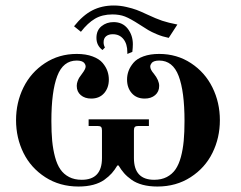

<svg xmlns="http://www.w3.org/2000/svg" viewBox="-20 -663 874 695"><path d="M248 -567.9Q279.8 -607.9 314.2 -625.5Q348.6 -643.1 392.1 -643.1Q414.6 -643.1 437 -637.9Q459.5 -632.8 474.4 -627.2Q489.3 -621.6 512.2 -610.8Q545.4 -595.2 567.1 -587.9Q588.9 -580.6 622.1 -574.2L590.8 -525.9Q568.8 -530.3 548.3 -538.8Q527.8 -547.4 516.6 -554.2Q505.4 -561 484.9 -574.2Q451.7 -595.7 432.1 -603.3Q412.6 -610.8 387.2 -610.8Q350.1 -610.8 323.7 -595.2Q297.4 -579.6 272.9 -547.9ZM440.9 -467.8V-474.1Q440.9 -503.9 426.8 -521.5Q412.6 -539.1 388.2 -539.1Q373 -539.1 364 -531.7Q355 -524.4 355 -509.8Q355 -499.5 359.9 -491.2L351.1 -481.9Q329.1 -498 329.1 -525.9Q329.1 -553.2 347.4 -568.1Q365.7 -583 391.1 -583Q423.8 -583 442.4 -559.1Q460.9 -535.2 460.9 -502.9Q460.9 -490.7 459 -475.1ZM519 -231V-207H481Q471.7 -207 468.3 -203.6Q464.8 -200.2 464.8 -190.9V-90.8Q464.8 -12.2 538.1 -12.2Q564.5 -12.2 583.7 -22.2Q603 -32.2 615.2 -49.8Q627.4 -67.4 634.8 -94.7Q642.1 -122.1 645 -153.1Q647.9 -184.1 647.9 -225.1Q647.9 -332 626.7 -387.9Q605.5 -443.8 556.2 -443.8Q545.9 -443.8 539.1 -441.4Q532.2 -439 529.3 -435.3Q526.4 -431.6 525.1 -428.5Q523.9 -425.3 523.9 -421.9Q523.9 -411.1 537.1 -396Q556.2 -372.1 556.2 -352.1Q556.2 -331.1 541.5 -318.6Q526.9 -306.2 503.9 -306.2Q474.1 -306.2 457 -325.7Q439.9 -345.2 439.9 -375Q439.9 -391.1 445.3 -406Q450.7 -420.9 462.9 -435.5Q475.1 -450.2 499.3 -459Q523.4 -467.8 556.2 -467.8Q620.6 -467.8 671.4 -434.3Q722.2 -400.9 749 -346.4Q775.9 -292 775.9 -228Q775.9 -164.1 749 -109.6Q722.2 -55.2 669.9 -21.5Q617.7 12.2 549.8 12.2Q520 12.2 496.3 5.9Q472.7 -0.5 456.3 -12.2Q439.9 -23.9 429.2 -36.1Q418.5 -48.3 409.2 -64H404.8Q395.5 -48.3 384.8 -36.1Q374 -23.9 357.7 -12.2Q341.3 -0.5 317.6 5.9Q293.9 12.2 264.2 12.2Q196.3 12.2 144 -21.5Q91.8 -55.2 64.9 -109.6Q38.1 -164.1 38.1 -228Q38.1 -292 64.9 -346.4Q91.8 -400.9 142.6 -434.3Q193.4 -467.8 257.8 -467.8Q291 -467.8 315.2 -458.7Q339.4 -449.7 351.6 -435.1Q363.8 -420.4 368.9 -405.5Q374 -390.6 374 -375Q374 -345.2 356.9 -325.7Q339.8 -306.2 310.1 -306.2Q287.1 -306.2 272.5 -318.6Q257.8 -331.1 257.8 -352.1Q257.8 -360.8 261 -369.4Q264.2 -377.9 267.1 -382.3Q270 -386.7 276.9 -396Q290 -413.1 290 -421.9Q290 -425.3 288.8 -428.5Q287.6 -431.6 284.7 -435.3Q281.7 -439 274.9 -441.4Q268.1 -443.8 257.8 -443.8Q208.5 -443.8 187.3 -387.9Q166 -332 166 -225.1Q166 -184.1 168.9 -153.1Q171.9 -122.1 179.2 -94.7Q186.5 -67.4 198.7 -49.8Q210.9 -32.2 230.2 -22.2Q249.5 -12.2 275.9 -12.2Q349.1 -12.2 349.1 -90.8V-190.9Q349.1 -200.2 345.7 -203.6Q342.3 -207 333 -207H300.8V-231Z"/></svg>

Font: Flanker Steampunk
Style: Bold
Weight: 700
Designer: Alexey Kryukov, Leonardo Di Lena
Foundry: Alexey Kryukov, Leonardo Di Lena
Version: 1.210